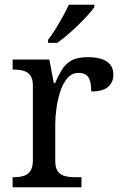

<svg xmlns="http://www.w3.org/2000/svg" viewBox="-20 -786 511 806"><path d="M33 0V-42H36Q59 -42 77.5 -47Q96 -52 107 -67.5Q118 -83 118 -114V-426Q118 -456 106.5 -470.5Q95 -485 76.5 -489.5Q58 -494 36 -494H33V-536H187L206 -437H211Q224 -467 239 -492Q254 -517 279 -531.5Q304 -546 348 -546Q403 -546 429.5 -527Q456 -508 456 -473Q456 -442 434.5 -422Q413 -402 363 -402Q363 -443 351 -461.5Q339 -480 310 -480Q282 -480 263 -458Q244 -436 233 -402Q222 -368 217 -331.5Q212 -295 212 -266V-109Q212 -80 223.5 -65.5Q235 -51 253.5 -46.5Q272 -42 294 -42H322V0ZM182 -619Q197 -638 213 -664Q229 -690 244 -717Q259 -744 269 -766H376V-756Q367 -743 349 -723Q331 -703 308.5 -681Q286 -659 263 -639.5Q240 -620 220 -606H182Z"/></svg>

Font: Noto Rashi Hebrew
Style: Regular
Weight: 400
Version: Version 1.006